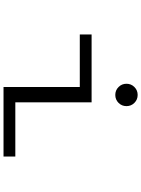

<svg xmlns="http://www.w3.org/2000/svg" viewBox="124 -926 802 1090"><g transform="rotate(90 525.0 -381.0)"><path d="M564 -653Q545.5 -634.5 519 -634.5Q492.5 -634.5 474 -653Q455.5 -671.5 455.5 -698Q455.5 -724.5 474 -743Q492.5 -761.5 519 -761.5Q545.5 -761.5 564 -743Q582.5 -724.5 582.5 -698Q582.5 -671.5 564 -653ZM561 -67H868.5V0H474V-433H175.5V-500H561Z"/></g></svg>

Font: League Mono Extended Light
Style: Regular
Weight: 300
Width: 9
Designer: Tyler Finck
Foundry: The League of Moveable Type / Tyler Finck
Version: Version 2.210